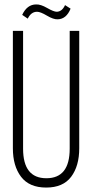

<svg xmlns="http://www.w3.org/2000/svg" viewBox="-20 -839 416 865"><path d="M273 -816 298 -800Q279 -753 240 -752Q221 -751 191.5 -768.5Q162 -786 147 -786Q120 -786 105 -755L80 -772Q102 -819 143 -819Q163 -820 192.5 -803Q222 -786 236 -786Q260 -787 273 -816ZM337 -700V-171Q337 -91 300.5 -42.5Q264 6 188 6Q112 6 75 -42.5Q38 -91 38 -171V-700H84V-169Q84 -36 189 -36Q294 -36 294 -169V-700Z"/></svg>

Font: Bebas Neue Book
Style: Regular
Weight: 400
Designer: Ryoichi Tsunekawa
Foundry: Ryoichi Tsunekawa
Version: Version 001.003